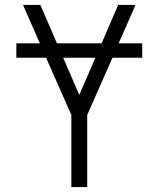

<svg xmlns="http://www.w3.org/2000/svg" viewBox="-20 -755 640 775"><path d="M268 0V-291L166 -522H46V-580H141L73 -735H143L210 -580H390L457 -735H527L459 -580H554V-522H434L332 -291V0ZM300 -372 365 -522H235Z"/></svg>

Font: Iosevka Custom Light Extended
Style: Regular
Weight: 300
Width: 7
Monospace: yes
Designer: Belleve Invis
Foundry: Belleve Invis
Version: Version 11.2.4; ttfautohint (v1.8.4)